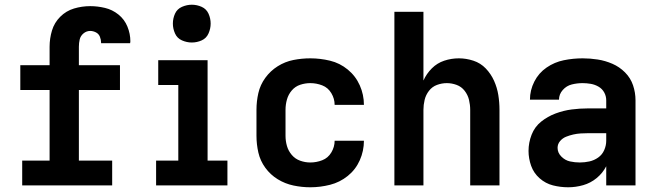

<svg xmlns="http://www.w3.org/2000/svg" viewBox="-20 -785 2776 813"><path d="M74 0H455V-105H314V-404H488V-509H314V-587Q314 -603 317.5 -618Q321 -633 333.5 -643.5Q346 -654 362 -654Q374 -654 386 -648Q398 -642 403 -629.5Q408 -617 408 -605V-602H531Q532 -606 532 -610Q532 -642 519.5 -672.5Q507 -703 481.5 -723.5Q456 -744 424.5 -751.5Q393 -759 362 -759Q327 -759 293.5 -749Q260 -739 235 -714Q210 -689 200 -655.5Q190 -622 190 -587V-509H66V-404H190V-105H74Z M641 0H943V-105H859V-530H650V-425H735V-105H641ZM792 -605Q814 -605 834 -614Q854 -623 863 -643.5Q872 -664 872 -685Q872 -707 863 -727Q854 -747 834 -756Q814 -765 792 -765Q771 -765 750.5 -756Q730 -747 721 -727Q712 -707 712 -685Q712 -664 721 -643.5Q730 -623 750.5 -614Q771 -605 792 -605Z M1294 8Q1336 8 1377.5 -2.5Q1419 -13 1452.5 -40Q1486 -67 1503.5 -106.5Q1521 -146 1521 -189H1397Q1397 -163 1383 -139.5Q1369 -116 1344.5 -106.5Q1320 -97 1294 -97Q1272 -97 1251 -104.5Q1230 -112 1215.5 -129Q1201 -146 1195 -167Q1189 -188 1189 -210V-320Q1189 -342 1195 -363.5Q1201 -385 1215.5 -402Q1230 -419 1251 -426Q1272 -433 1294 -433Q1320 -433 1344.5 -423.5Q1369 -414 1383 -390.5Q1397 -367 1397 -341H1521Q1521 -384 1503.5 -423.5Q1486 -463 1452.5 -490.5Q1419 -518 1377.5 -528Q1336 -538 1294 -538Q1258 -538 1222.5 -531Q1187 -524 1156 -504.5Q1125 -485 1103.5 -455.5Q1082 -426 1074 -391Q1066 -356 1066 -320V-210Q1066 -174 1074 -139Q1082 -104 1103.5 -74.5Q1125 -45 1156 -26Q1187 -7 1222.5 0.5Q1258 8 1294 8Z M1650 0H1773V-320Q1773 -341 1778 -362Q1783 -383 1796.5 -400.5Q1810 -418 1830.5 -425.5Q1851 -433 1872 -433Q1893 -433 1913.5 -425.5Q1934 -418 1947.5 -400.5Q1961 -383 1966 -362Q1971 -341 1971 -320V0H2095V-320Q2095 -352 2090 -383Q2085 -414 2072 -443Q2059 -472 2037 -495Q2015 -518 1984.5 -528Q1954 -538 1923 -538Q1891 -538 1861 -528Q1831 -518 1808.5 -495.5Q1786 -473 1773 -444V-735H1650Z M2386 8Q2418 8 2449.5 -1Q2481 -10 2506.5 -31Q2532 -52 2547 -81V0H2671V-360Q2671 -393 2660.5 -424Q2650 -455 2626.5 -478.5Q2603 -502 2573 -515Q2543 -528 2511 -533Q2479 -538 2447 -538Q2407 -538 2367.5 -530Q2328 -522 2294.5 -499Q2261 -476 2242.5 -439.5Q2224 -403 2224 -363H2347Q2347 -386 2363 -404Q2379 -422 2401.5 -427.5Q2424 -433 2447 -433Q2464 -433 2481.5 -430Q2499 -427 2514.5 -418Q2530 -409 2538.5 -393.5Q2547 -378 2547 -360V-326H2470Q2435 -326 2400.5 -321.5Q2366 -317 2332.5 -304.5Q2299 -292 2271.5 -270Q2244 -248 2231 -214.5Q2218 -181 2218 -146Q2218 -114 2229 -83Q2240 -52 2265 -30Q2290 -8 2321.5 0Q2353 8 2386 8ZM2435 -97Q2414 -97 2393.5 -101.5Q2373 -106 2357 -122Q2341 -138 2341 -159Q2341 -175 2351.5 -187.5Q2362 -200 2377 -206Q2392 -212 2407.5 -215.5Q2423 -219 2439 -220Q2455 -221 2470 -221H2547V-189Q2547 -169 2538.5 -149.5Q2530 -130 2513 -118Q2496 -106 2476 -101.5Q2456 -97 2435 -97Z"/></svg>

Font: Iosevka Sparkle
Style: Bold
Weight: 700
Designer: Belleve Invis
Foundry: Belleve Invis
Version: Version 4.5.0; ttfautohint (v1.8.3)